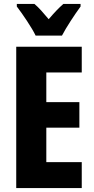

<svg xmlns="http://www.w3.org/2000/svg" viewBox="-20 -950 474 970"><path d="M160 -770H293C314 -811 359 -879 387 -917V-930H300C277 -910 255 -887 226 -853C199 -885 176 -912 154 -930H65V-917C93 -881 143 -807 160 -770ZM393 0V-131H214V-305H381V-434H214V-584H393V-714H62V0Z"/></svg>

Font: Noto Sans Thai Looped ExtraCondensed ExtraBold
Style: Regular
Weight: 800
Width: 2
Designer: Sasikarn Vongin, Ben Mitchell
Foundry: The Fontpad Ltd
Version: Version 1.001